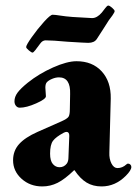

<svg xmlns="http://www.w3.org/2000/svg" viewBox="-20 -656 492 690"><path d="M27 -80Q27 -114 48.5 -138Q70 -162 115 -182L201 -220Q221 -229 226 -236Q231 -243 231 -263L232 -318Q234 -378 192 -378Q180 -378 167 -372.5Q154 -367 148 -360Q143 -354 143 -341Q143 -334 144 -325.5Q145 -317 145 -310Q145 -300 110 -284.5Q75 -269 51 -269Q43 -269 37.5 -275.5Q32 -282 32 -292Q32 -308 43 -323Q54 -338 80 -359Q120 -391 170.5 -413.5Q221 -436 255 -436Q312 -436 345.5 -399.5Q379 -363 378 -302L373 -108Q372 -85 380.5 -68.5Q389 -52 402 -52Q420 -52 434 -65Q437 -68 440 -68Q445 -68 448.5 -64.5Q452 -61 452 -56Q452 -44 432 -24Q394 14 345 14Q314 14 291 0Q268 -14 248 -44H246Q213 -12 187 1Q161 14 132 14Q88 14 57.5 -13.5Q27 -41 27 -80ZM220 -68Q226 -76 226 -91L229 -168Q229 -182 219 -182Q215 -182 209 -179Q181 -164 170.5 -150Q160 -136 160 -104Q160 -78 170 -66.5Q180 -55 194 -55Q210 -55 220 -68ZM74 -487Q74 -494 94.5 -523Q115 -552 138 -577.5Q161 -603 169 -603Q178 -603 196.5 -600Q215 -597 241 -595Q303 -591 311 -591Q329 -591 346 -611Q351 -617 358 -626.5Q365 -636 369 -636Q374 -636 383 -628Q392 -620 392 -616Q392 -612 384 -600.5Q376 -589 371 -583Q371 -583 350 -550L328 -516Q319 -502 297 -502Q287 -502 223 -506Q168 -511 144 -511Q133 -511 125 -500Q114 -485 107 -476Q100 -467 97 -467Q93 -467 83.5 -475Q74 -483 74 -487Z"/></svg>

Font: EB Garamond ExtraBold
Style: Regular
Weight: 800
Designer: Georg Duffner and Octavio Pardo
Foundry: Georg Duffner
Version: Version 1.000